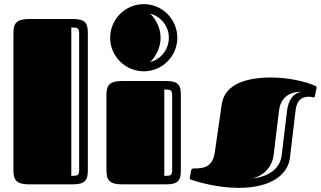

<svg xmlns="http://www.w3.org/2000/svg" viewBox="-20 -892 1552 929"><path d="M45 -68C45 -23 58 0 120 0H333C393 0 405 -22 405 -67V-732C405 -778 394 -800 334 -800H120C58 -800 45 -777 45 -732ZM363 -72C363 -43 356 -41 325 -41V-759C356 -759 363 -757 363 -728Z M495 -68C495 -23 508 0 570 0H784C845 0 855 -22 855 -67V-432C855 -479 845 -500 784 -500H570C508 -500 495 -477 495 -432ZM513 -709C513 -620 586 -547 676 -547C765 -547 838 -620 838 -709C838 -799 765 -872 676 -872C586 -872 513 -799 513 -709ZM813 -72C813 -43 806 -41 775 -41V-459C806 -459 813 -457 813 -428ZM757 -709C757 -754 737 -796 707 -826C759 -812 797 -765 797 -709C797 -653 759 -605 707 -592C737 -622 757 -664 757 -709Z M1293 -517C1177 -517 1068 -488 1053 -388L1019 -153C1008 -80 961 -77 918 -77C909 -77 906 -73 905 -68L900 -41C899 -37 898 -33 898 -31C898 -25 901 -24 906 -22C936 -12 1032 17 1134 17C1296 17 1373 -49 1383 -129L1410 -357C1416 -406 1438 -424 1475 -424C1485 -424 1496 -421 1499 -421C1501 -421 1503 -421 1504 -429L1510 -458C1511 -461 1512 -465 1512 -467C1512 -474 1507 -476 1504 -477C1464 -496 1377 -517 1293 -517ZM1200 -28C1264 -44 1297 -91 1304 -141L1330 -357C1336 -406 1366 -448 1438 -448C1398 -441 1375 -406 1369 -357L1343 -141C1336 -82 1290 -39 1200 -28Z"/></svg>

Font: Fascinate Inline
Style: Regular
Weight: 900
Designer: Astigmatic (AOETI)
Foundry: Astigmatic (AOETI)
Version: Version 1.000